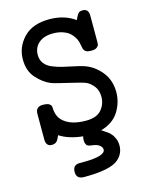

<svg xmlns="http://www.w3.org/2000/svg" viewBox="-123 -697 771 986"><g transform="rotate(-15 262.5 -204.5)"><path d="M51.8 -29.8V-167Q52.7 -203.1 89.8 -203.1Q115.7 -203.1 126 -195.1Q136.2 -187 135.5 -175Q134.8 -163.1 139.9 -144Q145 -125 159.2 -108.9Q199.2 -66.9 284.2 -66.9Q342.3 -66.9 367.2 -96.9Q392.1 -127 392.1 -165Q392.1 -200.2 374.5 -222.2Q356.9 -244.1 337.9 -252.9Q321.8 -260.7 249.3 -277.3Q176.8 -293.9 159.2 -300.8Q120.1 -316.9 85.9 -355Q51.8 -393.1 51.8 -454.1Q51.8 -520 98.9 -569.6Q146 -619.1 235.8 -619.1Q315.9 -619.1 372.1 -578.1Q385.3 -608.9 395 -615.2Q401.9 -619.1 413.1 -619.1Q445.3 -619.1 444.8 -581.1V-443.8Q444.8 -434.1 443.4 -427.5Q441.9 -420.9 432.9 -414.1Q423.8 -407.2 407.2 -407.2H398.9Q370.1 -407.2 362.8 -429.2Q362.8 -430.2 360.4 -441.7Q357.9 -453.1 355.5 -464.6Q353 -476.1 344 -491Q335 -505.9 322.5 -516.8Q310.1 -527.8 287.1 -535.9Q264.2 -543.9 234.9 -543.9Q187 -543.9 159.4 -520Q131.8 -496.1 131.8 -457Q131.8 -430.2 146 -411.6Q160.2 -393.1 185.5 -382.6Q210.9 -372.1 236.1 -366Q261.2 -359.9 294.7 -353Q328.1 -346.2 347.2 -339.8Q398.9 -322.8 435.5 -277.8Q472.2 -232.9 472.2 -168.9Q472.2 -113.8 441.7 -65.4Q411.1 -17.1 345.2 1L352.1 3.9Q357.9 7.8 360.4 10Q362.8 12.2 370.4 16.6Q377.9 21 382.1 24.9Q386.2 28.8 392.1 34.9Q397.9 41 401.9 47.6Q405.8 54.2 409.4 62Q413.1 69.8 415 79.8Q417 89.8 417 100.1Q417 144 382.8 172.9Q339.8 210 202.1 210H199.2Q159.2 210 159.2 172.9Q159.2 134.8 195.8 134.8H219.2Q333 133.8 333 99.1Q333 86.9 320.6 76.9Q308.1 66.9 287.1 64Q286.1 64 279.5 63Q272.9 62 270.5 61.5Q268.1 61 262 59.1Q255.9 57.1 253.4 53.5Q251 49.8 248.5 43.5Q246.1 37.1 246.1 28.8Q246.1 15.6 249 6.8Q173.8 -1 126 -32.2Q125 -30.3 122.1 -23.7Q119.1 -17.1 117.7 -14.2Q116.2 -11.2 112.5 -6.1Q108.9 -1 105.5 1.5Q102.1 3.9 96.4 5.9Q90.8 7.8 84 7.8Q51.8 8.3 51.8 -29.8Z"/></g></svg>

Font: CMU Typewriter Text
Style: Bold
Weight: 700
Version: Version 0.7.0